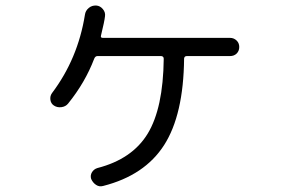

<svg xmlns="http://www.w3.org/2000/svg" viewBox="-20 -641 1040 690"><path d="M806.6 -504.9Q820.3 -504.9 830.1 -495.6Q839.8 -486.3 839.8 -472.2Q839.8 -458 830.6 -448.7Q821.3 -439.5 806.6 -439.5H651.4Q642.6 -439.5 641.6 -430.7Q639.6 -228.5 569.8 -119.6Q500 -10.7 350.6 27.3Q336.9 31.2 325.2 23.4Q313.5 15.6 307.6 2Q303.7 -10.7 310.5 -22Q317.4 -33.2 330.1 -37.1Q455.1 -69.3 510.7 -160.6Q566.4 -252 568.4 -429.7Q568.4 -438.5 559.6 -439.5H330.1Q322.3 -439.5 318.4 -429.7Q286.1 -344.7 224.6 -268.6Q215.8 -257.8 200.7 -255.9Q185.5 -253.9 173.8 -261.7Q163.1 -268.6 161.1 -282.2Q159.2 -295.9 167 -306.6Q259.8 -429.7 285.2 -587.9Q287.1 -602.5 298.8 -612.3Q310.5 -622.1 326.2 -621.1Q339.8 -620.1 349.6 -608.4Q359.4 -596.7 357.4 -583Q355.5 -564.5 342.8 -512.7Q340.8 -504.9 349.6 -504.9Z"/></svg>

Font: Rounded Mgen+ 1m regular
Style: Regular
Weight: 400
Designer: [Source Han Sans]
Ryoko NISHIZUKA  (kana & ideographs); Paul D. Hunt (Latin, Greek & Cyrillic); Wenlong ZHANG  (bopomofo
Version: Version 1.059.20150602